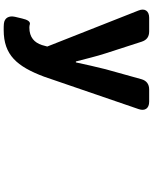

<svg xmlns="http://www.w3.org/2000/svg" viewBox="86 -655 828 1040"><g transform="rotate(90 500.0 -135.0)"><path d="M143 259C278 259 340 187 395 41L571 -472C583 -506 567 -529 531 -529H465C436 -529 417 -515 409 -487L355 -293C342 -239 329 -186 318 -132H313C298 -188 286 -241 269 -293L206 -488C197 -516 179 -529 150 -529H76C39 -529 23 -505 37 -471L232 23L224 52C211 92 183 120 129 120C123 120 116 119 110 117C97 115 87 129 80 160L71 198C64 230 76 255 109 258C119 259 130 259 143 259Z"/></g></svg>

Font: コーポレート・ロゴ（ラウンド）ver3 Bold
Style: Regular
Weight: 700
Designer: [KANA_main] LOGOTYPE.JP [Source Han Sans] Ryoko NISHIZUKA 西塚涼子 (kana, bopomofo & ideographs); Paul D. Hunt (Latin, Greek
Version: Version 12.001;FEAKit 1.0